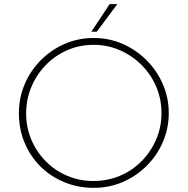

<svg xmlns="http://www.w3.org/2000/svg" viewBox="-20 -897 904 925"><path d="M71 -352Q71 -426 99 -491.5Q127 -557 176.5 -607Q226 -657 291.5 -685.5Q357 -714 431 -714Q506 -714 571 -685.5Q636 -657 686 -607Q736 -557 764.5 -491.5Q793 -426 793 -352Q793 -278 764.5 -212.5Q736 -147 686 -97.5Q636 -48 571 -20Q506 8 431 8Q357 8 291.5 -18.5Q226 -45 176.5 -93.5Q127 -142 99 -208Q71 -274 71 -352ZM106 -351Q106 -283 131 -224Q156 -165 200.5 -120Q245 -75 304 -50Q363 -25 429 -25Q498 -25 557.5 -50Q617 -75 661.5 -120Q706 -165 732 -224.5Q758 -284 758 -352Q758 -420 732.5 -479.5Q707 -539 662 -584Q617 -629 557.5 -655Q498 -681 431 -681Q362 -681 302.5 -654.5Q243 -628 199 -582Q155 -536 130.5 -476.5Q106 -417 106 -351ZM545 -877 446 -744H420L508 -877Z"/></svg>

Font: Josefin Sans Thin ExtraLight
Style: Regular
Weight: 250
Version: Version 2.001